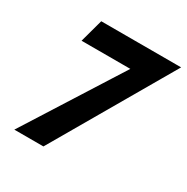

<svg xmlns="http://www.w3.org/2000/svg" viewBox="-152 -789 895 920"><g transform="rotate(30 295.5 -329.0)"><path d="M48 0 406 -565 473 -530H114L149 -658H591L209 0Z"/></g></svg>

Font: Ysabeau Infant ExtraBold
Style: Italic
Weight: 800
Italic angle: -12°
Designer: Christian Thalmann (Catharsis Fonts)
Version: Version 2.001;gftools[0.9.30]; featfreeze: ss01,ss02,lnum